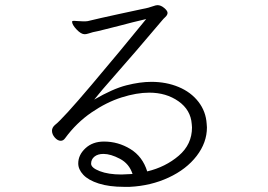

<svg xmlns="http://www.w3.org/2000/svg" viewBox="-20 -722 1040 746"><path d="M284 -87Q284 -120 312 -146Q340 -172 384 -172Q439 -172 486.5 -143Q534 -114 552 -56Q623 -73 674.5 -117Q726 -161 726 -227L725 -240Q721 -295 673.5 -328.5Q626 -362 560 -362Q511 -362 452.5 -343.5Q394 -325 335.5 -285Q277 -245 233 -185Q226 -175 216 -175Q204 -175 193 -187.5Q182 -200 182 -214Q182 -226 193 -236Q223 -259 335.5 -392Q448 -525 548 -648Q492 -635 448 -623Q427 -618 392.5 -609Q358 -600 341 -597Q334 -595 324.5 -592Q315 -589 309 -589Q295 -589 277.5 -607.5Q260 -626 260 -638Q260 -640 262 -640Q263 -641 268 -641Q275 -641 284 -640Q293 -639 305 -639Q315 -639 321 -640Q366 -651 440 -667Q514 -683 556 -692Q564 -694 575 -698Q586 -702 592 -702Q605 -702 618 -691Q631 -680 631 -672Q631 -664 622.5 -656Q614 -648 611 -644Q523 -539 379 -375L346 -335Q418 -377 471 -390.5Q524 -404 568 -404Q626 -404 674 -384Q722 -364 751 -326.5Q780 -289 783 -241L784 -227Q784 -168 744 -116Q704 -64 635 -32Q566 0 484 4H462Q404 4 363.5 -9Q323 -22 303.5 -43Q284 -64 284 -87ZM452 -44Q462 -44 495 -46Q482 -86 446 -105Q410 -124 382 -124Q360 -124 347 -113.5Q334 -103 334 -86Q334 -70 367.5 -57Q401 -44 452 -44Z"/></svg>

Font: JyunsaiKaai Light
Style: Regular
Weight: 300
Designer: Fontworks Inc.
Version: Version 0.030;April 7, 2024;FontCreator 14.0.0.2901 64-bit